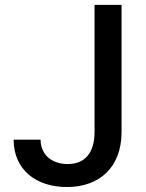

<svg xmlns="http://www.w3.org/2000/svg" viewBox="-20 -747 592 777"><path d="M362.6 -727.3V-211.6C362.2 -127.8 323.2 -83.1 253.6 -83.1C189.3 -83.1 144.5 -121.4 144.2 -181.8H35.2C35.2 -58.9 127.5 9.9 250.7 9.9C384.2 9.9 471.6 -71.7 471.9 -211.6V-727.3Z"/></svg>

Font: Magic Ui Pro Medium
Style: Regular
Weight: 500
Designer: Stefan Endress, Andreas Faust
Version: Version 1.000;FEAKit 1.0